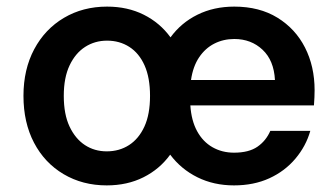

<svg xmlns="http://www.w3.org/2000/svg" viewBox="-20 -549 1018 581"><path d="M303 12Q230 12 172.5 -22Q115 -56 83 -117Q51 -178 51 -259Q51 -339 83.5 -400Q116 -461 173.5 -495Q231 -529 304 -529Q366 -529 415 -504.5Q464 -480 496 -436Q528 -480 577.5 -504.5Q627 -529 689 -529Q765 -529 819.5 -495.5Q874 -462 903 -405Q932 -348 932 -276Q932 -266 931.5 -254.5Q931 -243 930 -230H556Q559 -184 576.5 -152Q594 -120 623 -103.5Q652 -87 688 -87Q733 -87 759 -105Q785 -123 798 -153H919Q906 -107 874 -69Q842 -31 795 -9.5Q748 12 688 12Q627 12 577.5 -12.5Q528 -37 495 -81Q463 -37 414 -12.5Q365 12 303 12ZM303 -91Q341 -91 370.5 -110Q400 -129 417 -166Q434 -203 434 -259Q434 -314 417.5 -351Q401 -388 371.5 -407Q342 -426 304 -426Q267 -426 237.5 -407Q208 -388 190.5 -351Q173 -314 173 -259Q173 -203 190.5 -166Q208 -129 237 -110Q266 -91 303 -91ZM558 -307H812Q809 -366 774.5 -398.5Q740 -431 689 -431Q656 -431 628.5 -417Q601 -403 582.5 -375.5Q564 -348 558 -307Z"/></svg>

Font: DM Sans 11pt SemiBold
Style: Regular
Weight: 600
Version: Version 4.004;gftools[0.9.30]